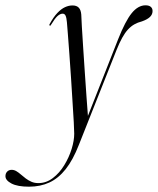

<svg xmlns="http://www.w3.org/2000/svg" viewBox="-154 -457 594 723"><path d="M290.5 -308.5Q318 -378 342 -407.5Q366 -437 394 -437Q407 -437 413.8 -431.2Q420.5 -425.5 420.5 -415.5Q420.5 -402.5 410.5 -393Q400.5 -383.5 380.5 -376.5Q364.5 -372.5 351.8 -365.2Q339 -358 327.8 -345.8Q316.5 -333.5 306 -314.5Q295.5 -295.5 284.5 -268L143 88.5Q121 145 93.5 179.8Q66 214.5 32 230.2Q-2 246 -44.5 246Q-88 246 -110.8 234Q-133.5 222 -133.5 206.5Q-133.5 196 -127 189.2Q-120.5 182.5 -110 182.5Q-101 182.5 -92.5 187.5Q-84 192.5 -75.5 200Q-67 207.5 -57 215Q-47 222.5 -35.5 227.5Q-24 232.5 -9.5 232.5Q20 232.5 45 213.5Q70 194.5 88 165Q106 135.5 115.8 103.8Q125.5 72 125.5 46.5Q125.5 35 123.8 3.2Q122 -28.5 119.2 -72Q116.5 -115.5 113.5 -163Q110.5 -210.5 107.2 -254Q104 -297.5 101.5 -329.5Q99 -361.5 98 -373Q96.5 -390 93 -397.8Q89.5 -405.5 82 -405.5Q72.5 -405.5 62.5 -396.5Q52.5 -387.5 39 -365Q37.5 -362.5 36.2 -361Q35 -359.5 33.5 -360Q32.5 -361 32 -362.8Q31.5 -364.5 33 -366.5Q47.5 -393 62 -408.2Q76.5 -423.5 90.8 -430Q105 -436.5 119 -436.5Q134.5 -436.5 142.5 -428.2Q150.5 -420 152 -402.5Q152.5 -390 154.2 -357.5Q156 -325 159 -280.8Q162 -236.5 165.2 -187.2Q168.5 -138 171.8 -91.5Q175 -45 178 -8.5L172.5 -9Z"/></svg>

Font: Fraunces 120pt Light
Style: Italic
Weight: 300
Italic angle: -16°
Version: Version 1.000;[b76b70a41]